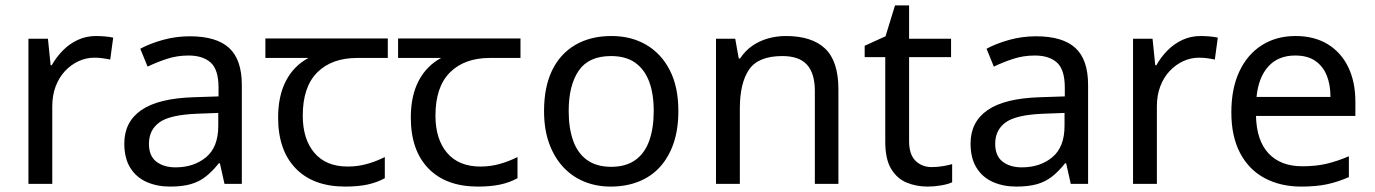

<svg xmlns="http://www.w3.org/2000/svg" viewBox="-20 -679 5076 709"><path d="M335 -546Q350 -546 367.5 -544.5Q385 -543 398 -540L387 -459Q374 -462 358.5 -464Q343 -466 329 -466Q298 -466 270 -453Q242 -440 220 -416.5Q198 -393 185.5 -360Q173 -327 173 -286V0H85V-536H157L167 -438H171Q188 -468 212 -492.5Q236 -517 267 -531.5Q298 -546 335 -546Z M681 -545Q779 -545 826 -502Q873 -459 873 -365V0H809L792 -76H788Q765 -47 740.5 -27.5Q716 -8 684.5 1Q653 10 608 10Q560 10 521.5 -7Q483 -24 461 -59.5Q439 -95 439 -149Q439 -229 502 -272.5Q565 -316 696 -320L787 -323V-355Q787 -422 758 -448Q729 -474 676 -474Q634 -474 596 -461.5Q558 -449 525 -433L498 -499Q533 -518 581 -531.5Q629 -545 681 -545ZM707 -259Q607 -255 568.5 -227Q530 -199 530 -148Q530 -103 557.5 -82Q585 -61 628 -61Q696 -61 741 -98.5Q786 -136 786 -214V-262Z M1255 10Q1137 10 1072 -57Q1007 -124 1007 -245Q1007 -325 1036 -380.5Q1065 -436 1119 -465H960V-537H1412V-465H1299Q1205 -465 1151.5 -411.5Q1098 -358 1098 -252Q1098 -165 1141 -114.5Q1184 -64 1264 -64Q1301 -64 1335 -73.5Q1369 -83 1401 -99V-21Q1372 -5 1337 2.5Q1302 10 1255 10Z M1745 10Q1627 10 1562 -57Q1497 -124 1497 -245Q1497 -325 1526 -380.5Q1555 -436 1609 -465H1450V-537H1902V-465H1789Q1695 -465 1641.5 -411.5Q1588 -358 1588 -252Q1588 -165 1631 -114.5Q1674 -64 1754 -64Q1791 -64 1825 -73.5Q1859 -83 1891 -99V-21Q1862 -5 1827 2.5Q1792 10 1745 10Z M2485 -269Q2485 -202 2467.5 -150.5Q2450 -99 2417.5 -63Q2385 -27 2338.5 -8.5Q2292 10 2235 10Q2182 10 2137 -8.5Q2092 -27 2059 -63Q2026 -99 2007.5 -150.5Q1989 -202 1989 -269Q1989 -358 2019 -419.5Q2049 -481 2105 -513.5Q2161 -546 2238 -546Q2311 -546 2366.5 -513.5Q2422 -481 2453.5 -419.5Q2485 -358 2485 -269ZM2080 -269Q2080 -206 2096.5 -159.5Q2113 -113 2148 -88Q2183 -63 2237 -63Q2291 -63 2326 -88Q2361 -113 2377.5 -159.5Q2394 -206 2394 -269Q2394 -333 2377 -378Q2360 -423 2325.5 -447.5Q2291 -472 2236 -472Q2154 -472 2117 -418Q2080 -364 2080 -269Z M2882 -546Q2978 -546 3027 -499.5Q3076 -453 3076 -349V0H2989V-343Q2989 -408 2960 -440Q2931 -472 2869 -472Q2780 -472 2746 -422Q2712 -372 2712 -278V0H2624V-536H2695L2708 -463H2713Q2731 -491 2757.5 -509.5Q2784 -528 2816 -537Q2848 -546 2882 -546Z M3421 -62Q3441 -62 3462 -65.5Q3483 -69 3496 -73V-6Q3482 1 3456 5.5Q3430 10 3406 10Q3364 10 3328.5 -4.5Q3293 -19 3271 -55Q3249 -91 3249 -156V-468H3173V-510L3250 -545L3285 -659H3337V-536H3492V-468H3337V-158Q3337 -109 3360.5 -85.5Q3384 -62 3421 -62Z M3806 -545Q3904 -545 3951 -502Q3998 -459 3998 -365V0H3934L3917 -76H3913Q3890 -47 3865.5 -27.5Q3841 -8 3809.5 1Q3778 10 3733 10Q3685 10 3646.5 -7Q3608 -24 3586 -59.5Q3564 -95 3564 -149Q3564 -229 3627 -272.5Q3690 -316 3821 -320L3912 -323V-355Q3912 -422 3883 -448Q3854 -474 3801 -474Q3759 -474 3721 -461.5Q3683 -449 3650 -433L3623 -499Q3658 -518 3706 -531.5Q3754 -545 3806 -545ZM3832 -259Q3732 -255 3693.5 -227Q3655 -199 3655 -148Q3655 -103 3682.5 -82Q3710 -61 3753 -61Q3821 -61 3866 -98.5Q3911 -136 3911 -214V-262Z M4414 -546Q4429 -546 4446.5 -544.5Q4464 -543 4477 -540L4466 -459Q4453 -462 4437.5 -464Q4422 -466 4408 -466Q4377 -466 4349 -453Q4321 -440 4299 -416.5Q4277 -393 4264.5 -360Q4252 -327 4252 -286V0H4164V-536H4236L4246 -438H4250Q4267 -468 4291 -492.5Q4315 -517 4346 -531.5Q4377 -546 4414 -546Z M4764 -546Q4833 -546 4882.5 -516Q4932 -486 4958.5 -431.5Q4985 -377 4985 -304V-251H4618Q4620 -160 4664.5 -112.5Q4709 -65 4789 -65Q4840 -65 4879.5 -74.5Q4919 -84 4961 -102V-25Q4920 -7 4880 1.5Q4840 10 4785 10Q4709 10 4650.5 -21Q4592 -52 4559.5 -113.5Q4527 -175 4527 -264Q4527 -352 4556.5 -415Q4586 -478 4639.5 -512Q4693 -546 4764 -546ZM4763 -474Q4700 -474 4663.5 -433.5Q4627 -393 4620 -321H4893Q4893 -367 4879 -401Q4865 -435 4836.5 -454.5Q4808 -474 4763 -474Z"/></svg>

Font: eng115
Style: Regular
Weight: 400
Designer: Monotype Design Team
Foundry: Monotype Imaging Inc.
Version: Version 2.013